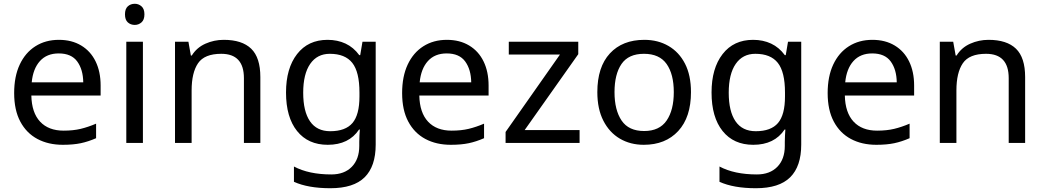

<svg xmlns="http://www.w3.org/2000/svg" viewBox="-20 -757 5531 1017"><path d="M292 -546Q360 -546 410 -516Q460 -486 486.5 -431.5Q513 -377 513 -304V-251H146Q148 -160 192.5 -112.5Q237 -65 317 -65Q368 -65 407.5 -74.5Q447 -84 489 -102V-25Q448 -7 408 1.5Q368 10 313 10Q236 10 178 -21Q120 -52 87.5 -113Q55 -174 55 -264Q55 -352 84.5 -415Q114 -478 167.5 -512Q221 -546 292 -546ZM291 -474Q228 -474 191.5 -433.5Q155 -393 148 -321H421Q420 -389 389 -431.5Q358 -474 291 -474Z M694 -737Q714 -737 729.5 -723.5Q745 -710 745 -681Q745 -652 729.5 -638.5Q714 -625 694 -625Q672 -625 657 -638.5Q642 -652 642 -681Q642 -710 657 -723.5Q672 -737 694 -737ZM737 -536V0H649V-536Z M907 -536H978L991 -463H996Q1022 -505 1068 -525.5Q1114 -546 1165 -546Q1262 -546 1310.5 -499Q1359 -452 1359 -349V0H1272V-343Q1272 -472 1152 -472Q1063 -472 1029 -422Q995 -372 995 -278V0H907Z M1715 -546Q1768 -546 1810.5 -526Q1853 -506 1883 -465H1888L1900 -536H1970V9Q1970 124 1911.5 182Q1853 240 1730 240Q1612 240 1537 206V125Q1616 167 1735 167Q1804 167 1843.5 126.5Q1883 86 1883 16V-5Q1883 -17 1884 -39.5Q1885 -62 1886 -71H1882Q1828 10 1716 10Q1612 10 1553.5 -63Q1495 -136 1495 -267Q1495 -395 1553.5 -470.5Q1612 -546 1715 -546ZM1727 -472Q1660 -472 1623 -418.5Q1586 -365 1586 -266Q1586 -167 1622 -114.5Q1658 -62 1729 -62Q1810 -62 1847 -105.5Q1884 -149 1884 -246V-267Q1884 -376 1846 -424Q1808 -472 1727 -472Z M2347 -546Q2415 -546 2465 -516Q2515 -486 2541.5 -431.5Q2568 -377 2568 -304V-251H2201Q2203 -160 2247.5 -112.5Q2292 -65 2372 -65Q2423 -65 2462.5 -74.5Q2502 -84 2544 -102V-25Q2503 -7 2463 1.5Q2423 10 2368 10Q2291 10 2233 -21Q2175 -52 2142.5 -113Q2110 -174 2110 -264Q2110 -352 2139.5 -415Q2169 -478 2222.5 -512Q2276 -546 2347 -546ZM2346 -474Q2283 -474 2246.5 -433.5Q2210 -393 2203 -321H2476Q2475 -389 2444 -431.5Q2413 -474 2346 -474Z M3050 0H2658V-58L2946 -468H2675V-536H3043V-470L2759 -68H3050Z M3640 -269Q3640 -136 3572.5 -63Q3505 10 3390 10Q3319 10 3263.5 -22.5Q3208 -55 3176 -117.5Q3144 -180 3144 -269Q3144 -402 3210.5 -474Q3277 -546 3393 -546Q3465 -546 3521 -513.5Q3577 -481 3608.5 -419.5Q3640 -358 3640 -269ZM3235 -269Q3235 -174 3272.5 -118.5Q3310 -63 3392 -63Q3473 -63 3511 -118.5Q3549 -174 3549 -269Q3549 -364 3511 -418Q3473 -472 3391 -472Q3309 -472 3272 -418Q3235 -364 3235 -269Z M3969 -546Q4022 -546 4064.5 -526Q4107 -506 4137 -465H4142L4154 -536H4224V9Q4224 124 4165.5 182Q4107 240 3984 240Q3866 240 3791 206V125Q3870 167 3989 167Q4058 167 4097.5 126.5Q4137 86 4137 16V-5Q4137 -17 4138 -39.5Q4139 -62 4140 -71H4136Q4082 10 3970 10Q3866 10 3807.5 -63Q3749 -136 3749 -267Q3749 -395 3807.5 -470.5Q3866 -546 3969 -546ZM3981 -472Q3914 -472 3877 -418.5Q3840 -365 3840 -266Q3840 -167 3876 -114.5Q3912 -62 3983 -62Q4064 -62 4101 -105.5Q4138 -149 4138 -246V-267Q4138 -376 4100 -424Q4062 -472 3981 -472Z M4601 -546Q4669 -546 4719 -516Q4769 -486 4795.5 -431.5Q4822 -377 4822 -304V-251H4455Q4457 -160 4501.5 -112.5Q4546 -65 4626 -65Q4677 -65 4716.5 -74.5Q4756 -84 4798 -102V-25Q4757 -7 4717 1.5Q4677 10 4622 10Q4545 10 4487 -21Q4429 -52 4396.5 -113Q4364 -174 4364 -264Q4364 -352 4393.5 -415Q4423 -478 4476.5 -512Q4530 -546 4601 -546ZM4600 -474Q4537 -474 4500.5 -433.5Q4464 -393 4457 -321H4730Q4729 -389 4698 -431.5Q4667 -474 4600 -474Z M4958 -536H5029L5042 -463H5047Q5073 -505 5119 -525.5Q5165 -546 5216 -546Q5313 -546 5361.5 -499Q5410 -452 5410 -349V0H5323V-343Q5323 -472 5203 -472Q5114 -472 5080 -422Q5046 -372 5046 -278V0H4958Z"/></svg>

Font: BC Sans
Style: Regular
Weight: 400
Designer: Monotype Design Team
Province of B.C.
Foundry: Monotype Imaging Inc.
Version: Version 2.000;GOOG;noto-source:20170915:90ef993387c0